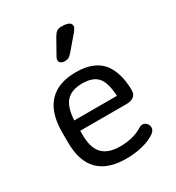

<svg xmlns="http://www.w3.org/2000/svg" viewBox="-147 -672 707 772"><g transform="rotate(-30 206.0 -285.5)"><path d="M110 -180H325Q345 -180 358 -189Q371 -198 371 -218Q371 -259 361 -292Q351 -325 334 -346Q295 -393 212 -393Q129 -393 86.5 -347Q44 -301 44 -212V-165Q44 -77 87 -33.5Q130 10 215 10Q256 10 291.5 1Q327 -8 350 -24Q358 -30 361.5 -36Q365 -42 365 -49Q365 -60 357 -68.5Q349 -77 338 -77Q333 -77 325 -73Q303 -59 276 -52Q249 -45 219 -45Q163 -45 136.5 -73Q110 -101 110 -161ZM308 -228H110Q113 -287 137 -314Q161 -341 212 -341Q261 -341 283 -315.5Q305 -290 308 -228ZM298 -558Q298 -565 294 -570Q290 -575 280.5 -578Q271 -581 255 -581Q240 -581 232 -575.5Q224 -570 216 -556L176 -485Q172 -478 172 -471Q172 -464 178.5 -458.5Q185 -453 197 -453Q208 -453 214.5 -456.5Q221 -460 231 -471L289 -539Q298 -552 298 -558Z"/></g></svg>

Font: Beiruti
Style: Regular
Weight: 400
Version: Version 1.00